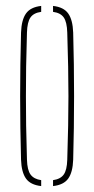

<svg xmlns="http://www.w3.org/2000/svg" viewBox="-20 -624 318 648"><path d="M51 -85Q45 -299.5 51 -514Q52.5 -557 67.8 -578.5Q83 -600 119 -604V-584Q93.5 -580.5 82.8 -565Q72 -549.5 71 -514Q69 -450.5 68.2 -399Q67.5 -347.5 67.5 -299.5Q67.5 -251.5 68.2 -200Q69 -148.5 71 -85Q72 -50 83.2 -34.8Q94.5 -19.5 119 -16V4Q83 0 67.8 -21.2Q52.5 -42.5 51 -85ZM159 4V-16Q184 -19.5 195 -34.8Q206 -50 207 -85Q209 -148.5 210 -200Q211 -251.5 211 -299.5Q211 -347.5 210 -399Q209 -450.5 207 -514Q206 -549.5 195.2 -565Q184.5 -580.5 159 -584V-604Q195 -600 210.2 -578.5Q225.5 -557 227 -514Q233 -299.5 227 -85Q225.5 -42.5 210.2 -21.2Q195 0 159 4Z"/></svg>

Font: Big Shoulders Stencil Display Thin
Style: Regular
Weight: 100
Designer: Patric King
Foundry: XO Type Co
Version: Version 1.000